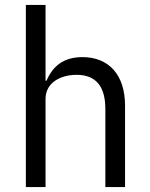

<svg xmlns="http://www.w3.org/2000/svg" viewBox="-20 -760 608 780"><path d="M85 0H165V-358C165 -425 227 -456 291 -456C369 -456 408 -410 408 -317V0H488V-331C488 -456 422 -528 315 -528C238 -528 194 -491 169 -432H165V-740H85Z"/></svg>

Font: IBMKR
Style: Regular
Weight: 400
Designer: Mike Abbink; Paul van der Laan; Pieter van Rosmalen; Wujin Sim; Chorong Kim; Dohee Lee;
Foundry: Sandoll Inc.
Version: Version 1.002